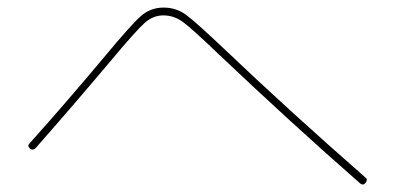

<svg xmlns="http://www.w3.org/2000/svg" viewBox="-20 -600 1040 504"><path d="M73.2 -210.9Q65.4 -204.1 58.6 -210Q50.8 -217.8 57.6 -223.6Q152.3 -329.1 256.8 -454.1Q324.2 -535.2 349.6 -557.6Q375 -580.1 409.2 -580.1Q442.4 -580.1 467.8 -561.5Q493.2 -543 568.4 -471.7Q735.4 -312.5 939.5 -133.8Q946.3 -128.9 939.5 -120.1Q933.6 -112.3 925.8 -118.2Q745.1 -276.4 553.7 -458Q481.4 -527.3 458.5 -543.5Q435.5 -559.6 408.7 -559.6Q381.8 -559.6 359.4 -539.6Q336.9 -519.5 272.5 -442.4Q168 -318.4 73.2 -210.9Z"/></svg>

Font: Rounded Mgen+ 1m thin
Style: Regular
Weight: 100
Designer: [Source Han Sans]
Ryoko NISHIZUKA  (kana & ideographs); Paul D. Hunt (Latin, Greek & Cyrillic); Wenlong ZHANG  (bopomofo
Version: Version 1.059.20150602